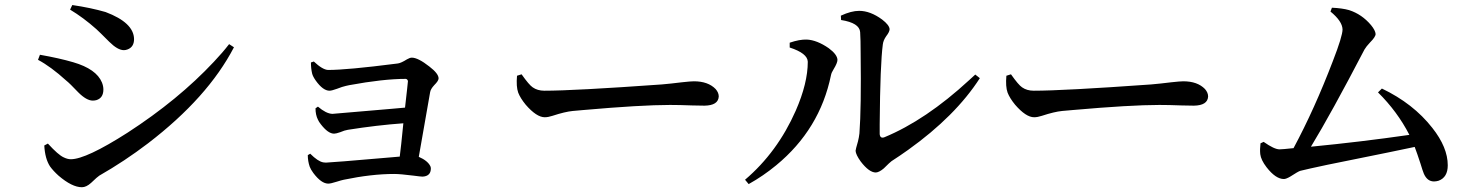

<svg xmlns="http://www.w3.org/2000/svg" viewBox="-20 -746 6001 777"><path d="M370.1 -627.9Q317.4 -674.8 263.7 -707L272.5 -725.6Q346.7 -714.8 407.2 -697.3Q521.5 -654.3 522.5 -587.9Q522.5 -555.7 496.1 -545.9Q488.3 -543 481.4 -543Q456.1 -543 421.9 -577.1Q380.9 -618.2 370.1 -627.9ZM266.6 -101.6Q328.1 -101.6 496.1 -209Q701.2 -341.8 845.7 -496.1Q880.9 -533.2 907.2 -567.4L926.8 -554.7Q821.3 -351.6 579.1 -166Q484.4 -93.8 381.8 -35.2Q375 -31.2 348.6 -5.9Q329.1 11.7 311.5 11.7Q271.5 11.7 216.8 -35.2Q195.3 -54.7 182.6 -72.3Q162.1 -103.5 159.2 -157.2L173.8 -165Q215.8 -119.1 237.3 -109.4Q252.9 -101.6 266.6 -101.6ZM248 -419.9Q185.5 -476.6 133.8 -503.9L141.6 -524.4Q219.7 -510.7 276.4 -494.1Q370.1 -466.8 392.6 -412.1Q398.4 -397.5 398.4 -383.8Q398.4 -349.6 370.1 -340.8Q363.3 -338.9 355.5 -338.9Q330.1 -338.9 296.9 -372.1Q261.7 -409.2 248 -419.9Z M1238.3 -493.2 1250 -497.1Q1285.2 -463.9 1307.6 -462.9Q1384.8 -462.9 1583 -488.3Q1587.9 -489.3 1590.8 -489.3Q1603.5 -491.2 1627 -505.9Q1638.7 -512.7 1646.5 -512.7Q1671.9 -512.7 1717.8 -476.6Q1754.9 -448.2 1754.9 -428.7Q1754.9 -418.9 1737.3 -401.4Q1722.7 -385.7 1720.7 -373Q1710.9 -315.4 1674.8 -111.3Q1710.9 -95.7 1721.7 -73.2Q1723.6 -68.4 1723.6 -64.5Q1723.6 -37.1 1698.2 -32.2Q1693.4 -31.2 1690.4 -31.2Q1682.6 -31.2 1653.3 -35.2Q1599.6 -42 1575.2 -42Q1483.4 -42 1371.1 -18.6Q1361.3 -16.6 1342.8 -10.7Q1318.4 -2.9 1308.6 -2.9Q1280.3 -2.9 1248 -45.9Q1237.3 -60.5 1233.4 -71.3Q1225.6 -93.8 1225.6 -118.2L1235.4 -124Q1266.6 -92.8 1288.1 -88.9Q1293.9 -87.9 1298.8 -87.9Q1315.4 -87.9 1564.5 -109.4Q1584 -111.3 1597.7 -112.3Q1602.5 -147.5 1612.3 -247.1Q1504.9 -239.3 1387.7 -220.7Q1375 -218.8 1356.4 -210.9Q1339.8 -205.1 1332 -205.1Q1307.6 -205.1 1278.3 -243.2Q1270.5 -252.9 1266.6 -261.7Q1256.8 -281.2 1256.8 -307.6L1266.6 -314.5Q1299.8 -286.1 1325.2 -285.2Q1329.1 -285.2 1565.4 -305.7Q1596.7 -308.6 1619.1 -310.5Q1622.1 -339.8 1627.9 -388.7Q1629.9 -411.1 1630.9 -418Q1628.9 -425.8 1622.1 -426.8Q1531.2 -426.8 1393.6 -401.4Q1385.7 -399.4 1379.9 -398.4Q1366.2 -395.5 1343.8 -386.7Q1322.3 -378.9 1313.5 -378.9Q1287.1 -378.9 1257.8 -419.9Q1246.1 -436.5 1243.2 -448.2Q1238.3 -468.8 1238.3 -493.2Z M2072.3 -439.5 2090.8 -445.3Q2121.1 -402.3 2135.7 -392.6Q2155.3 -378.9 2182.6 -378.9Q2302.7 -378.9 2658.2 -404.3Q2692.4 -407.2 2740.2 -413.1Q2775.4 -417 2788.1 -417Q2845.7 -417 2876 -385.7Q2888.7 -371.1 2888.7 -355.5Q2886.7 -319.3 2831.1 -318.4Q2814.5 -318.4 2781.2 -319.3Q2729.5 -321.3 2691.4 -321.3Q2574.2 -321.3 2341.8 -300.8Q2314.5 -298.8 2297.9 -296.9Q2266.6 -293.9 2215.8 -277.3Q2198.2 -271.5 2184.6 -271.5Q2151.4 -271.5 2107.4 -322.3Q2085.9 -348.6 2077.1 -371.1Q2068.4 -395.5 2072.3 -439.5Z M3383.8 -665 3382.8 -682.6Q3424.8 -702.1 3457 -702.1Q3502 -702.1 3549.8 -667Q3579.1 -644.5 3580.1 -627.9Q3580.1 -617.2 3566.4 -599.6Q3554.7 -583 3552.7 -566.4Q3542 -487.3 3540 -243.2Q3540 -218.8 3540 -203.1Q3542 -184.6 3558.6 -190.4Q3726.6 -259.8 3902.3 -421.9Q3915 -433.6 3926.8 -444.3L3945.3 -429.7Q3846.7 -276.4 3655.3 -139.6Q3621.1 -115.2 3587.9 -93.8Q3582 -89.8 3556.6 -64.5Q3538.1 -48.8 3524.4 -47.9Q3497.1 -47.9 3462.9 -92.8Q3443.4 -120.1 3442.4 -135.7Q3442.4 -140.6 3452.1 -173.8Q3456.1 -189.5 3458 -206.1Q3465.8 -309.6 3462.9 -532.2Q3462.9 -585.9 3460.9 -616.2Q3458 -653.3 3383.8 -665ZM3249 -496.1Q3248 -530.3 3175.8 -553.7V-573.2Q3215.8 -586.9 3245.1 -585.9Q3286.1 -584 3334 -550.8Q3368.2 -525.4 3369.1 -503.9Q3369.1 -491.2 3353.5 -465.8Q3344.7 -452.1 3342.8 -441.4Q3297.9 -222.7 3121.1 -77.1Q3069.3 -34.2 3009.8 -1L2995.1 -18.6Q3126 -129.9 3200.2 -297.9Q3249 -409.2 3249 -496.1Z M4052.7 -439.5 4071.3 -445.3Q4101.6 -402.3 4116.2 -392.6Q4135.7 -378.9 4163.1 -378.9Q4283.2 -378.9 4638.7 -404.3Q4672.9 -407.2 4720.7 -413.1Q4755.9 -417 4768.6 -417Q4826.2 -417 4856.4 -385.7Q4869.1 -371.1 4869.1 -355.5Q4867.2 -319.3 4811.5 -318.4Q4794.9 -318.4 4761.7 -319.3Q4710 -321.3 4671.9 -321.3Q4554.7 -321.3 4322.3 -300.8Q4294.9 -298.8 4278.3 -296.9Q4247.1 -293.9 4196.3 -277.3Q4178.7 -271.5 4165 -271.5Q4131.8 -271.5 4087.9 -322.3Q4066.4 -348.6 4057.6 -371.1Q4048.8 -395.5 4052.7 -439.5Z M5556.6 -372.1 5572.3 -387.7Q5699.2 -327.1 5776.4 -228.5Q5838.9 -149.4 5838.9 -77.1Q5838.9 -28.3 5801.8 -14.6Q5792 -11.7 5783.2 -11.7Q5755.9 -11.7 5742.2 -43Q5737.3 -54.7 5728.5 -84Q5714.8 -126 5705.1 -151.4Q5666 -142.6 5351.6 -79.1Q5273.4 -62.5 5242.2 -54.7Q5234.4 -52.7 5201.2 -31.2Q5184.6 -21.5 5175.8 -21.5Q5142.6 -21.5 5105.5 -69.3Q5083 -98.6 5080.1 -122.1Q5078.1 -141.6 5081.1 -166L5093.8 -171.9Q5136.7 -141.6 5158.2 -141.6Q5168.9 -141.6 5214.8 -146.5Q5299.8 -304.7 5374 -499Q5413.1 -599.6 5413.1 -627Q5412.1 -660.2 5364.3 -699.2L5370.1 -714.8Q5412.1 -712.9 5439.5 -705.1Q5491.2 -688.5 5528.3 -644.5Q5545.9 -623 5546.9 -608.4Q5546.9 -596.7 5524.4 -574.2Q5508.8 -557.6 5502 -545.9Q5367.2 -287.1 5285.2 -152.3Q5487.3 -171.9 5683.6 -200.2Q5634.8 -294.9 5556.6 -372.1Z"/></svg>

Font: GenYoMin JP SemiBold
Style: Regular
Weight: 600
Version: Version 1.001;PS 1;hotconv 16.6.51;makeotf.lib2.5.65220 DEVE